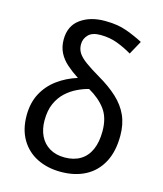

<svg xmlns="http://www.w3.org/2000/svg" viewBox="-114 -845 798 940"><g transform="rotate(15 284.5 -375.0)"><path d="M301 -760Q366 -760 412.5 -743Q459 -726 497 -706L459 -637Q424 -658 384.5 -673Q345 -688 298 -688Q256 -688 236.5 -667.5Q217 -647 217 -619Q217 -595 229 -576Q241 -557 269 -536.5Q297 -516 343 -489Q400 -456 439.5 -419.5Q479 -383 499 -338.5Q519 -294 519 -236Q519 -156 489.5 -101Q460 -46 407 -18Q354 10 282 10Q215 10 162.5 -16Q110 -42 80 -92.5Q50 -143 50 -214Q50 -278 75.5 -326Q101 -374 145.5 -406.5Q190 -439 245 -456Q211 -478 184.5 -501.5Q158 -525 143.5 -554Q129 -583 129 -620Q129 -689 178 -724.5Q227 -760 301 -760ZM312 -418Q284 -411 254 -396.5Q224 -382 198.5 -358.5Q173 -335 157 -299.5Q141 -264 141 -213Q141 -169 157.5 -135Q174 -101 206 -82Q238 -63 282 -63Q329 -63 362 -83Q395 -103 412 -141.5Q429 -180 429 -235Q429 -303 398 -345Q367 -387 312 -418Z"/></g></svg>

Font: Noto Sans Display
Style: Regular
Weight: 400
Designer: Monotype Design Team
Foundry: Monotype Imaging Inc.
Version: Version 2.003